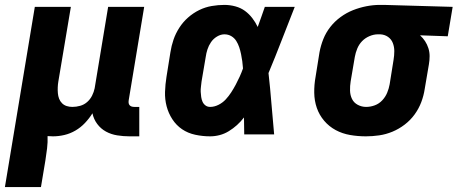

<svg xmlns="http://www.w3.org/2000/svg" viewBox="-35 -548 1866 783"><path d="M-15 215 107 -520H254L203 -216Q201 -204 200.5 -192Q200 -180 201 -168Q202 -156 206 -145.5Q210 -135 218 -127Q226 -119 237 -115.5Q248 -112 260 -112Q276 -112 292 -116.5Q308 -121 320.5 -132Q333 -143 340.5 -158Q348 -173 351 -188L406 -520H553L490 -140Q489 -134 489.5 -128.5Q490 -123 493.5 -119Q497 -115 502 -113.5Q507 -112 513 -112H533V8H493Q468 8 443 4Q418 0 397 -11.5Q376 -23 361.5 -42.5Q347 -62 342 -86Q329 -65 311.5 -46.5Q294 -28 272.5 -15.5Q251 -3 227.5 2.5Q204 8 181 8Q175 8 170 7.5Q165 7 159 7Q160 32 157 57Q154 82 150 107L132 215Z M822 8Q791 8 761 1.5Q731 -5 707.5 -21Q684 -37 668 -61.5Q652 -86 644.5 -114.5Q637 -143 638 -173.5Q639 -204 644 -235L660 -335Q664 -361 672.5 -386Q681 -411 696 -434.5Q711 -458 732 -476.5Q753 -495 777.5 -507Q802 -519 828.5 -523.5Q855 -528 880 -528Q903 -528 925 -522Q947 -516 964 -503.5Q981 -491 994 -474Q1007 -457 1016 -438Q1023 -458 1030.5 -478.5Q1038 -499 1045 -520H1167Q1140 -452 1114 -384.5Q1088 -317 1060 -250Q1067 -188 1072 -125Q1077 -62 1083 0H961Q961 -17 960.5 -34Q960 -51 960 -69Q947 -52 931.5 -38Q916 -24 898 -13Q880 -2 860.5 3Q841 8 822 8ZM822 -112Q839 -112 856 -120.5Q873 -129 885.5 -142.5Q898 -156 908 -171.5Q918 -187 926.5 -203Q935 -219 942.5 -235.5Q950 -252 956 -269Q955 -284 953 -298.5Q951 -313 948 -327.5Q945 -342 940.5 -355.5Q936 -369 928.5 -381Q921 -393 908.5 -400.5Q896 -408 880 -408Q865 -408 850 -399Q835 -390 825.5 -376Q816 -362 811 -346.5Q806 -331 804 -316L787 -216Q786 -205 784.5 -194.5Q783 -184 783.5 -173.5Q784 -163 785.5 -152.5Q787 -142 791 -133Q795 -124 803 -118Q811 -112 822 -112Z M1457 8Q1424 8 1392.5 2.5Q1361 -3 1334 -17.5Q1307 -32 1287 -55.5Q1267 -79 1257 -108Q1247 -137 1246.5 -169.5Q1246 -202 1252 -235L1268 -335Q1273 -362 1283.5 -388.5Q1294 -415 1312 -438Q1330 -461 1354 -478.5Q1378 -496 1404.5 -506.5Q1431 -517 1459 -522.5Q1487 -528 1514 -528Q1518 -528 1522.5 -528Q1527 -528 1531 -528L1811 -520L1791 -400L1678 -404Q1690 -393 1698.5 -380Q1707 -367 1712 -351.5Q1717 -336 1717 -319Q1717 -302 1714 -285L1697 -185Q1693 -158 1683 -131.5Q1673 -105 1656 -81.5Q1639 -58 1615.5 -40Q1592 -22 1565.5 -11Q1539 0 1511.5 4Q1484 8 1457 8ZM1458 -112Q1476 -112 1493.5 -118.5Q1511 -125 1524 -139Q1537 -153 1544 -170Q1551 -187 1554 -204L1570 -304Q1573 -322 1573 -339.5Q1573 -357 1567 -372.5Q1561 -388 1547.5 -397.5Q1534 -407 1516 -408H1511Q1510 -408 1508.5 -408Q1507 -408 1506 -408Q1489 -408 1471.5 -400.5Q1454 -393 1441.5 -380Q1429 -367 1422 -350Q1415 -333 1412 -316L1395 -216Q1392 -197 1392.5 -178.5Q1393 -160 1400.5 -144.5Q1408 -129 1424 -120.5Q1440 -112 1458 -112Z"/></svg>

Font: Iosevka SS04 Hv Ex Obl
Style: Regular
Weight: 900
Width: 7
Italic angle: -9°
Monospace: yes
Designer: Belleve Invis
Foundry: Belleve Invis
Version: Version 19.0.0; ttfautohint (v1.8.4)